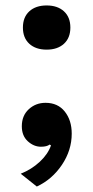

<svg xmlns="http://www.w3.org/2000/svg" viewBox="-20 -530 340 704"><path d="M87.5 -488.5Q111 -510 151 -510Q191 -510 214.5 -488.5Q238 -467 238 -429Q238 -391 214.5 -369.5Q191 -348 151 -348Q111 -348 87.5 -369.5Q64 -391 64 -429Q64 -467 87.5 -488.5ZM147 -153Q192 -153 217.5 -121Q243 -89 243 -40Q243 21 207 74.5Q171 128 115 154L56 107Q96 91 126 63Q156 35 167 3L162 0Q152 8 130 8Q104 8 82 -12Q60 -32 60 -67Q60 -106 85.5 -129.5Q111 -153 147 -153Z"/></svg>

Font: Elaine Sans SemiBold
Style: Regular
Weight: 600
Designer: Wei Huang
Foundry: Wei Huang
Version: Version 2.001;December 24, 2019;FontCreator 12.0.0.2547 64-b